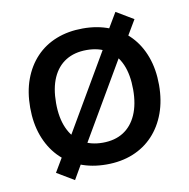

<svg xmlns="http://www.w3.org/2000/svg" viewBox="-89 -859 994 1008"><g transform="rotate(-10 407.5 -354.5)"><path d="M408 10Q330 10 266.5 -15.5Q203 -41 158 -88.5Q113 -136 88.5 -203Q64 -270 64 -353Q64 -437 88.5 -503.5Q113 -570 158 -617.5Q203 -665 266.5 -690Q330 -715 408 -715Q486 -715 549 -690Q612 -665 657 -618Q702 -571 726.5 -504Q751 -437 751 -354Q751 -271 726.5 -204Q702 -137 657 -89Q612 -41 549 -15.5Q486 10 408 10ZM408 -106Q473 -106 518.5 -135Q564 -164 588.5 -219.5Q613 -275 613 -353Q613 -433 589 -488Q565 -543 519 -571.5Q473 -600 408 -600Q343 -600 297 -571.5Q251 -543 226.5 -488Q202 -433 202 -353Q202 -275 226.5 -219.5Q251 -164 297 -135Q343 -106 408 -106ZM230 62 138 7 205 -106 248 -169 501 -602 525 -658 592 -771 684 -716 617 -603 574 -541 321 -108 296 -52Z"/></g></svg>

Font: Nunito Sans 9pt
Style: Bold
Weight: 700
Version: Version 3.101;gftools[0.9.27]